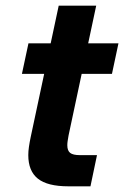

<svg xmlns="http://www.w3.org/2000/svg" viewBox="-20 -656 437 676"><path d="M88.2 -174.1 186.7 -636H318.7L221.4 -179.1Q219.4 -167.7 218.2 -159.7Q217 -151.7 217 -144.7Q217 -125.6 227 -117.7Q237 -109.8 261.6 -109.8H321.5L298.5 0H220.7Q147.2 0 113.4 -26.9Q79.6 -53.8 79.6 -110Q79.6 -123.3 81.9 -139.2Q84.2 -155.2 88.2 -174.1ZM57.2 -395.9 80.2 -503.5H397.1L374.2 -395.9Z"/></svg>

Font: Wix Madefor Text
Style: Italic
Weight: 400
Italic angle: -12°
Designer: Dalton Maag Ltd
Foundry: Dalton Maag Ltd
Version: Version 3.100